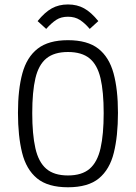

<svg xmlns="http://www.w3.org/2000/svg" viewBox="-20 -812 595 840"><path d="M277.3 7.3Q189.5 7.3 142.1 -31.7Q94.7 -70.8 76.7 -143.8Q58.6 -216.8 58.6 -318.4Q58.6 -420.4 77.9 -491.2Q97.2 -562 144.8 -599.1Q192.4 -636.2 277.3 -636.2Q362.8 -636.2 410.2 -599.1Q457.5 -562 476.8 -491.2Q496.1 -420.4 496.1 -318.4Q496.1 -216.8 478 -143.8Q460 -70.8 412.8 -31.7Q365.7 7.3 277.3 7.3ZM277.3 -44.4Q338.4 -44.4 372.3 -73.7Q406.2 -103 419.9 -163.6Q433.6 -224.1 433.6 -316.9Q433.6 -411.1 419.7 -470Q405.8 -528.8 371.8 -556.6Q337.9 -584.5 277.3 -584.5Q217.3 -584.5 183.1 -556.6Q148.9 -528.8 135 -470Q121.1 -411.1 121.1 -316.9Q121.1 -224.1 134.8 -163.6Q148.4 -103 182.4 -73.7Q216.3 -44.4 277.3 -44.4ZM182.1 -685.5 144.5 -719.7Q175.8 -758.3 206.5 -775.4Q237.3 -792.5 277.3 -792.5Q317.4 -792.5 348.1 -775.4Q378.9 -758.3 410.2 -719.7L372.6 -685.5Q351.1 -710.9 329.3 -724.9Q307.6 -738.8 277.3 -738.8Q247.1 -738.8 226.1 -725.1Q205.1 -711.4 182.1 -685.5Z"/></svg>

Font: Anaheim
Style: Regular
Weight: 400
Designer: Vernon Adams
Foundry: Vernon Adams
Version: Version 2.001